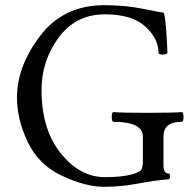

<svg xmlns="http://www.w3.org/2000/svg" viewBox="-20 -696 728 729"><path d="M600.6 -70.3Q600.6 -37.6 618.7 -37.6Q625.5 -37.6 625.5 -26.4Q625.5 -15.1 619.1 -15.1Q612.8 -15.1 564.5 -9.3L461.9 7.8Q418 13.2 375 13.2Q303.7 13.2 214.8 -28.8Q126 -70.8 85.2 -157Q44.4 -243.2 44.4 -325.7Q44.4 -443.8 132.6 -560.1Q220.7 -676.3 376.5 -676.3Q456.5 -676.3 525.6 -662.1Q594.7 -647.9 601.6 -647.9Q610.8 -624 615.7 -497.6Q615.7 -488.8 599.1 -488.8Q582.5 -488.8 582 -495.1Q582 -549.3 531.5 -595.5Q481 -641.6 378.9 -641.6Q267.1 -641.6 202.4 -553Q137.7 -464.4 137.7 -354.5Q137.7 -205.1 210.4 -114.3Q283.2 -23.4 378.4 -23.4Q473.6 -23.4 511.7 -46.4Q522.5 -54.2 522.5 -84.5V-177.2Q522.5 -233.4 411.1 -233.4Q404.3 -233.4 404.3 -252Q404.3 -270.5 411.1 -270.5Q438.5 -267.6 540 -267.6Q641.6 -267.6 669.4 -270.5Q676.8 -270.5 676.8 -252Q676.8 -233.4 669.4 -233.4Q600.6 -233.4 600.6 -177.2Z"/></svg>

Font: Junicode
Style: Regular
Weight: 400
Designer: Peter S. Baker
Foundry: Briery Creek Software
Version: Version 0.7.2